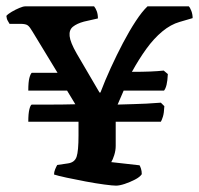

<svg xmlns="http://www.w3.org/2000/svg" viewBox="-22 -584 626 604"><path d="M343 0Q333 0 306.5 -3.5Q280 -7 248 -13Q216 -19 188 -25Q160 -31 148 -35Q148 -43 151.5 -51.5Q155 -60 158 -65L192 -70Q213 -73 219 -91Q225 -109 225 -158V-201H67Q67 -227 70.5 -240.5Q74 -254 78 -255Q104 -255 140 -255Q176 -255 215 -256L189 -299H67Q67 -326 70.5 -339Q74 -352 78 -355H159L80 -485Q72 -499 65.5 -504Q59 -509 42 -509H8Q6 -513 2.5 -518.5Q-1 -524 -2 -534Q3 -540 15 -547Q27 -554 39 -559Q51 -564 57 -564H274Q279 -558 282.5 -548.5Q286 -539 286 -526L242 -516Q220 -510 207.5 -500Q195 -490 197 -470.5Q199 -451 219 -416L291 -293H294Q308 -330 326.5 -370.5Q345 -411 365 -449Q385 -487 405 -517.5Q425 -548 442 -564H572Q576 -560 580 -549.5Q584 -539 584 -527L543 -515Q515 -507 488.5 -485Q462 -463 438.5 -430.5Q415 -398 393 -358Q426 -358 450.5 -359Q475 -360 493 -362L506 -351Q505 -330 502 -317.5Q499 -305 494 -299H367L348 -255Q378 -256 398.5 -256.5Q419 -257 438.5 -258Q458 -259 484 -261L495 -250Q494 -228 490.5 -217Q487 -206 484 -201H342V-125Q342 -111 337.5 -96.5Q333 -82 328 -74L417 -64Q419 -61 421.5 -53.5Q424 -46 424 -36Q418 -27 402.5 -19Q387 -11 370.5 -5.5Q354 0 343 0Z"/></svg>

Font: Texturina 12pt
Style: Bold
Weight: 700
Designer: Guillermo Torres Carreño
Foundry: Omnibus-Type
Version: Version 1.002